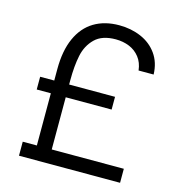

<svg xmlns="http://www.w3.org/2000/svg" viewBox="-109 -840 881 937"><g transform="rotate(15 331.5 -371.0)"><path d="M379.4 -741.7Q439.5 -741.7 489.7 -720.2Q540 -698.7 570.6 -656Q601.1 -613.3 603 -552.7H526.9Q522.5 -591.8 501.7 -618.4Q481 -645 449.5 -658Q418 -670.9 380.9 -670.9Q312 -670.9 275.9 -635.5Q239.7 -600.1 228.5 -546.6Q217.3 -493.2 217.3 -421.4V-398.9H449.2V-334.5H217.3V-70.8H581.5V0H70.8V-70.8H142.1V-334.5H70.8V-398.9H142.1V-457Q142.1 -549.8 170.9 -613.8Q199.7 -677.7 252.9 -709.7Q306.2 -741.7 379.4 -741.7Z"/></g></svg>

Font: Glacial Indifference
Style: Regular
Weight: 400
Designer: Alfredo Marco Pradil
Foundry: Alfredo Marco Pradil
Version: Version 1.312